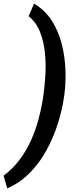

<svg xmlns="http://www.w3.org/2000/svg" viewBox="-72 -813 432 1058"><path d="M282.7 -291.5 281.2 -281.7Q271.5 -210.4 247.6 -134.3Q223.6 -58.1 185.5 12.5Q147.5 83 93 138.7Q38.6 194.3 -32.2 225.1L-52.2 155.3Q-1 116.7 36.1 67.1Q73.2 17.6 98.9 -39.3Q124.5 -96.2 140.6 -157.2Q156.7 -218.3 166 -279.3L167.5 -290.5Q174.3 -338.9 178 -398.7Q181.6 -458.5 175.8 -520Q169.9 -581.5 149.2 -635.3Q128.4 -689 85.9 -724.1L115.7 -793Q176.8 -756.8 213.9 -698.2Q251 -639.6 268.6 -569.1Q286.1 -498.5 288.6 -426.3Q291 -354 282.7 -291.5Z"/></svg>

Font: Roboto SemiBold
Style: Italic
Weight: 600
Designer: Christian Robertson
Foundry: Google
Version: Version 3.009; 2024